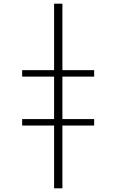

<svg xmlns="http://www.w3.org/2000/svg" viewBox="-20 -770 630 1040"><path d="M273 250V-750H318V250ZM100 -390H490V-355H100ZM100 -125H490V-90H100Z"/></svg>

Font: Brygada 1918
Style: Regular
Weight: 400
Designer: Mateusz Machalski | Borys Kosmynka | Przemek Hoffer
Foundry: NIEPODLEGLA 2018
Version: Version 3.006